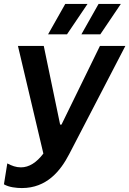

<svg xmlns="http://www.w3.org/2000/svg" viewBox="-38 -753 656 974"><path d="M73 201C199 201 269 114 313 29L598 -520H469L274 -121H267L184 -520H53L182 26C148 71 110 96 68 96C43 96 22 88 -1 76L-18 182C7 197 46 201 73 201ZM206 -579H302L406 -733H293ZM375 -579H471L575 -733H462Z"/></svg>

Font: Fixel Display 20240404 SemiBold
Style: Italic
Weight: 600
Italic angle: -10°
Designer: AlfaBravo + MacPaw
Foundry: Kyrylo Tkachov, Marchela Mozhyna, Serhii Makarenko, Maria Weinstein, Zakhar Kryvoshyya
Version: Version 1.211;Glyphs 3.2 (3225)